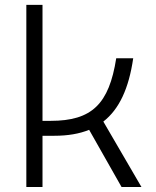

<svg xmlns="http://www.w3.org/2000/svg" viewBox="-20 -752 626 772"><path d="M85.9 0H150.9V-206.1H198.7C252.4 -206.1 298.8 -213.9 338.4 -230L468.8 0H548.8L395.5 -263.2C459.5 -313 498 -396.5 515.6 -517.6H447.3C418.5 -333.5 349.1 -266.1 184.1 -266.1H150.9V-732.4H85.9Z"/></svg>

Font: Cascadia Mono Light
Style: Regular
Weight: 300
Monospace: yes
Designer: Aaron Bell
Foundry: Saja Typeworks
Version: Version 2404.023